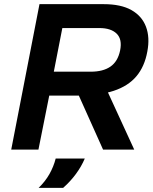

<svg xmlns="http://www.w3.org/2000/svg" viewBox="-20 -720 735 924"><path d="M34 0 170 -700H479Q562 -700 612.5 -671.5Q663 -643 682.5 -591.5Q702 -540 689 -472Q676 -400 636.5 -353Q597 -306 527.5 -283Q458 -260 354 -260H217L165 0ZM239 -375H417Q476 -375 511.5 -399.5Q547 -424 558 -477Q569 -531 541.5 -558Q514 -585 458 -585H280ZM476 0 354 -272 489 -298 626 0ZM166 184Q198 153 218 117.5Q238 82 248 43H388Q372 81 345.5 117Q319 153 284 184Z"/></svg>

Font: REM Medium
Style: Italic
Weight: 500
Italic angle: -11°
Designer: Octavio Pardo
Foundry: Ashler Design
Version: Version 1.005;gftools[0.9.28]